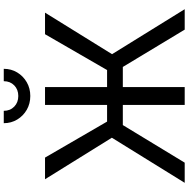

<svg xmlns="http://www.w3.org/2000/svg" viewBox="-11 -971 982 1000"><g transform="rotate(-90 480.0 -471.0)"><path d="M526.4 -727.5V-404.3H615.2L801.8 -727.5H914.1L697.8 -378.4L932.1 0H825.7L631.3 -322.3H526.4V0H433.6V-322.3H328.6L132.8 0H27.8L262.7 -379.4L46.4 -727.5H159.2L346.7 -404.3H433.6V-727.5ZM480 -804.2Q440.4 -804.2 408.4 -822.5Q376.5 -840.8 357.4 -872.3Q338.4 -903.8 338.4 -942.4H402.8Q402.8 -909.2 424.6 -887.9Q446.3 -866.7 480 -866.7Q513.7 -866.7 535.4 -887.9Q557.1 -909.2 557.1 -942.4H621.6Q621.6 -903.8 602.8 -872.6Q584 -841.3 552 -822.8Q520 -804.2 480 -804.2Z"/></g></svg>

Font: Inter
Style: Regular
Weight: 400
Designer: Rasmus Andersson
Foundry: rsms
Version: Version 4.001;git-9221beed3